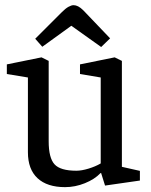

<svg xmlns="http://www.w3.org/2000/svg" viewBox="-20 -730 597 758"><path d="M236.8 8.8Q166.2 8.8 128.2 -26.4Q90.2 -61.7 90.2 -129V-424.1L7 -437.8V-475.8L143.9 -503.6L172.2 -489.6V-172.2Q172.2 -106.6 195.3 -81.3Q218.4 -56 281.5 -56Q302.2 -56 329.5 -64.3Q356.9 -72.6 377.6 -84.8V-424.1L295.8 -437.8V-475.8L432.7 -503.6L461.2 -489.6V-71.4L532.3 -55.4V-17.2L394.7 2.6L379.1 -47.2L376.6 -46.4Q353.5 -22.2 315.1 -6.7Q276.7 8.8 236.8 8.8ZM379.4 -544.4 261.6 -628.3 147 -545.4 119 -577 224.7 -682.6Q238.7 -696.6 250.3 -703.1Q262 -709.6 270.4 -709.6Q279.1 -709.6 288.6 -704.8Q298.1 -700 309.1 -689L414.7 -578.6Z"/></svg>

Font: Faustina Light
Style: Regular
Weight: 300
Designer: Alfonso Garcia
Foundry: http://www.omnibus-type.com
Version: Version 1.200